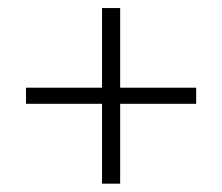

<svg xmlns="http://www.w3.org/2000/svg" viewBox="-20 -541 538 465"><path d="M227.1 -96.2V-289.6H43V-328.6H227.1V-521.5H271V-328.6H455.1V-289.6H271V-96.2Z"/></svg>

Font: Elstob 18pt
Style: Regular
Weight: 400
Designer: Peter S. Baker
Version: Version 1.015